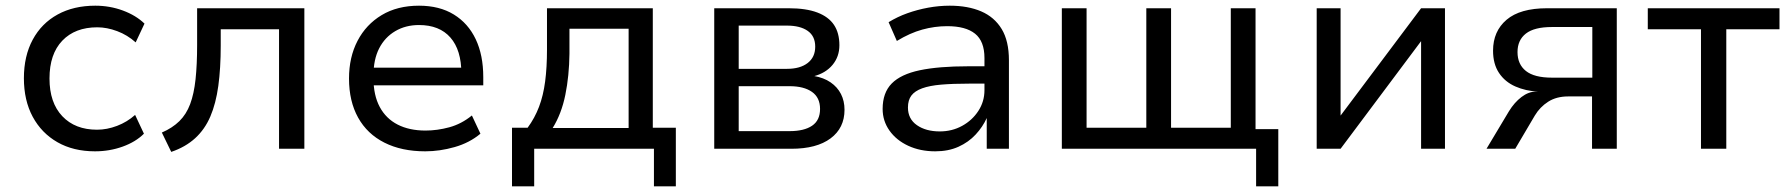

<svg xmlns="http://www.w3.org/2000/svg" viewBox="-20 -523 6292 675"><path d="M314 9Q238 9 182 -23Q126 -55 95 -112.5Q64 -170 64 -248Q64 -326 95 -383.5Q126 -441 182.5 -472Q239 -503 315 -503Q366 -503 412 -486Q458 -469 488 -440L457 -374Q428 -400 392 -413.5Q356 -427 322 -427Q244 -427 199 -380Q154 -333 154 -247Q154 -162 199 -114.5Q244 -67 321 -67Q356 -67 391.5 -80.5Q427 -94 455 -119L486 -53Q457 -24 411 -7.5Q365 9 314 9Z M582 11 549 -57Q586 -73 610.5 -97Q635 -121 648.5 -157Q662 -193 667.5 -244.5Q673 -296 673 -365V-494H1050V0H961V-420H756V-363Q756 -283 747.5 -221Q739 -159 719.5 -113.5Q700 -68 666 -37Q632 -6 582 11Z M1475 9Q1392 9 1331.5 -21.5Q1271 -52 1239 -109.5Q1207 -167 1207 -247Q1207 -322 1237 -379.5Q1267 -437 1322 -470Q1377 -503 1453 -503Q1525 -503 1575.5 -472Q1626 -441 1652.5 -385Q1679 -329 1679 -252V-223H1274V-285H1621L1602 -265Q1602 -347 1563.5 -391Q1525 -435 1453 -435Q1406 -435 1369.5 -413.5Q1333 -392 1313 -353Q1293 -314 1293 -258V-248Q1293 -188 1315 -147Q1337 -106 1378 -85Q1419 -64 1476 -64Q1517 -64 1559.5 -75.5Q1602 -87 1639 -117L1669 -53Q1631 -21 1578.5 -6Q1526 9 1475 9Z M1780 132V-74H1835Q1860 -108 1875 -147.5Q1890 -187 1896.5 -236.5Q1903 -286 1903 -349V-494H2275V-74H2356V132H2279V0H1858V132ZM1923 -73H2190V-422H1982V-334Q1981 -256 1967.5 -189.5Q1954 -123 1923 -73Z M2491 0V-494H2753Q2814 -494 2853.5 -479Q2893 -464 2912 -435.5Q2931 -407 2931 -364Q2931 -324 2907 -295Q2883 -266 2841 -255V-256Q2876 -250 2900 -233.5Q2924 -217 2936.5 -192.5Q2949 -168 2949 -137Q2949 -73 2900 -36.5Q2851 0 2762 0ZM2577 -62H2756Q2807 -62 2835 -81Q2863 -100 2863 -140Q2863 -180 2834.5 -200Q2806 -220 2756 -220H2577ZM2577 -281H2747Q2793 -281 2819.5 -301.5Q2846 -322 2846 -359Q2846 -396 2819.5 -414.5Q2793 -433 2747 -433H2577Z M3268 9Q3215 9 3173 -10.5Q3131 -30 3107 -64Q3083 -98 3083 -140Q3083 -197 3115 -229.5Q3147 -262 3213.5 -276Q3280 -290 3384 -290H3455V-229H3388Q3330 -229 3289 -225.5Q3248 -222 3222 -212.5Q3196 -203 3184 -187Q3172 -171 3172 -145Q3172 -105 3203.5 -83Q3235 -61 3284 -61Q3327 -61 3362.5 -80.5Q3398 -100 3419.5 -133Q3441 -166 3441 -206V-319Q3441 -378 3408 -404.5Q3375 -431 3310 -431Q3266 -431 3222.5 -419Q3179 -407 3133 -379L3104 -445Q3135 -464 3170 -476.5Q3205 -489 3243 -496Q3281 -503 3319 -503Q3383 -503 3429.5 -483Q3476 -463 3501.5 -421Q3527 -379 3527 -311V0H3449V-108Q3435 -77 3410 -50Q3385 -23 3349.5 -7Q3314 9 3268 9Z M4396 132V0H3713V-494H3800V-74H4010V-494H4097V-74H4307V-494H4394V-69H4474V132Z M4609 0V-494H4693V-110H4688L4976 -494H5060V0H4976V-385H4981L4693 0Z M5206 0 5285 -132Q5304 -163 5329 -182Q5354 -201 5380 -201H5387Q5344 -203 5307.5 -219Q5271 -235 5250 -266.5Q5229 -298 5229 -345Q5229 -413 5276.5 -453.5Q5324 -494 5419 -494H5664V0H5577V-184H5493Q5452 -184 5423 -165.5Q5394 -147 5376 -117L5307 0ZM5436 -250H5578V-428H5436Q5374 -428 5344.5 -405Q5315 -382 5315 -340Q5315 -297 5344.5 -273.5Q5374 -250 5436 -250Z M5960 0V-420H5773V-494H6236V-420H6049V0Z"/></svg>

Font: Nunito Sans 8pt
Style: Regular
Weight: 400
Version: Version 3.101;gftools[0.9.27]